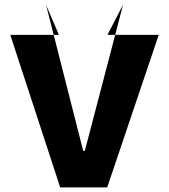

<svg xmlns="http://www.w3.org/2000/svg" viewBox="-20 -811 732 831"><path d="M240.5 0 24.5 -660H234.9L179.4 -789.7L358.5 -85.7L240.5 -157.6H426.2L327.6 -83.4L512.7 -790.8L445 -660H667L444 0Z"/></svg>

Font: TitilliumWeb ExtraLight
Style: Regular
Weight: 400
Designer: Mohamed Gaber, Accademia di Belle Arti di Urbino and others
Foundry: Kief Type Foundry, Accademia di Belle Arti di Urbino and others
Version: Version 3.000; ttfautohint (v1.8.2)